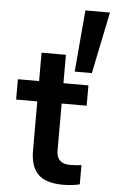

<svg xmlns="http://www.w3.org/2000/svg" viewBox="-57 -859 539 903"><g transform="rotate(5 212.5 -407.0)"><path d="M275 6Q195 6 158 -30Q121 -66 121 -142V-374H21V-470H121V-604H236V-470H354V-374H236V-152Q236 -121 252 -105.5Q268 -90 300 -90Q312 -90 328.5 -91Q345 -92 354 -94V-3Q340 1 318.5 3.5Q297 6 275 6ZM284 -529 309 -820H425L365 -529Z"/></g></svg>

Font: Gantari SemiBold
Style: Regular
Weight: 600
Designer: Anugrah Pasau
Foundry: Lafontype
Version: Version 1.000; ttfautohint (v1.8.3)